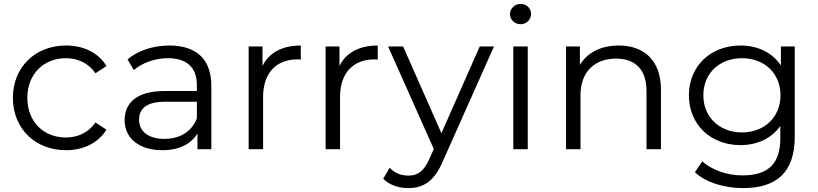

<svg xmlns="http://www.w3.org/2000/svg" viewBox="-20 -764 4187 983"><path d="M318 5C407 5 483 -32 525 -100L469 -137C433 -85 378 -60 317 -60C204 -60 120 -140 120 -263C120 -385 204 -466 317 -466C378 -466 433 -441 469 -389L525 -426C483 -495 407 -531 318 -531C160 -531 46 -420 46 -263C46 -106 160 5 318 5Z M988 -158C961 -90 902 -53 822 -53C740 -53 692 -91 692 -151C692 -203 724 -243 825 -243H988ZM811 5C897 5 959 -27 991 -81V0H1062V-325C1062 -462 984 -531 847 -531C764 -531 686 -505 633 -460L665 -405C708 -442 772 -466 840 -466C938 -466 988 -417 988 -328V-298H823C671 -298 618 -230 618 -148C618 -57 692 5 811 5Z M1327 -268C1327 -390 1394 -460 1503 -460C1508 -460 1514 -459 1520 -459V-531C1425 -531 1357 -494 1324 -426V-526H1253V0H1327Z M1721 -268C1721 -390 1788 -460 1897 -460C1902 -460 1908 -459 1914 -459V-531C1819 -531 1751 -494 1718 -426V-526H1647V0H1721Z M2044 -526H1967L2201 -1L2179 48C2150 114 2118 135 2071 135C2033 135 2001 122 1975 95L1942 151C1973 183 2021 199 2070 199C2146 199 2203 166 2247 62L2509 -526H2436L2240 -82Z M2682 0V-526H2608V0ZM2645 -640C2676 -640 2699 -664 2699 -693C2699 -722 2675 -744 2645 -744C2615 -744 2591 -720 2591 -692C2591 -663 2615 -640 2645 -640Z M3148 -531C3057 -531 2987 -495 2949 -432V-526H2878V0H2952V-276C2952 -395 3023 -464 3134 -464C3233 -464 3290 -408 3290 -297V0H3364V-305C3364 -456 3276 -531 3148 -531Z M3779 -86C3664 -86 3581 -164 3581 -276C3581 -389 3664 -466 3779 -466C3893 -466 3976 -389 3976 -276C3976 -164 3893 -86 3779 -86ZM3771 -21C3856 -21 3930 -55 3975 -119V-56C3975 73 3914 134 3782 134C3701 134 3625 106 3575 62L3538 118C3593 170 3688 199 3784 199C3958 199 4049 117 4049 -65V-526H3978V-429C3933 -496 3858 -531 3771 -531C3620 -531 3507 -427 3507 -276C3507 -125 3620 -21 3771 -21Z"/></svg>

Font: Montserrat-Alt1
Style: Regular
Weight: 400
Designer: Differentunic
Foundry: Differentunic
Version: Version 7.222